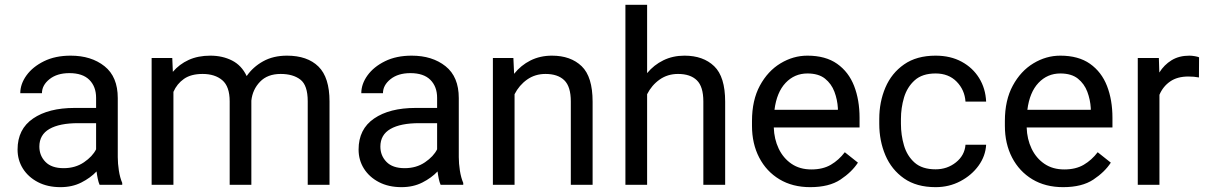

<svg xmlns="http://www.w3.org/2000/svg" viewBox="-20 -770 5031 800"><path d="M395 0Q390.6 -9.8 387.5 -24.7Q384.3 -39.6 382.3 -55.7Q356.9 -28.8 318.8 -9.5Q280.8 9.8 231.9 9.8Q178.2 9.8 137.9 -11.2Q97.7 -32.2 75.4 -67.6Q53.2 -103 53.2 -147Q53.2 -231.9 117.7 -276.1Q182.1 -320.3 291 -320.3H380.4V-362.3Q380.4 -409.2 352.3 -437.3Q324.2 -465.3 269 -465.3Q217.8 -465.3 186.3 -440.2Q154.8 -415 154.8 -381.8H64.5Q64.5 -419.9 90.3 -455.8Q116.2 -491.7 163.3 -514.9Q210.4 -538.1 274.4 -538.1Q360.4 -538.1 415.5 -494.1Q470.7 -450.2 470.7 -361.3V-115.2Q470.7 -88.9 475.3 -59.1Q480 -29.3 489.3 -7.8V0ZM245.1 -69.3Q293.9 -69.3 329.8 -93.8Q365.7 -118.2 380.4 -147.9V-256.8H305.7Q228 -256.8 186 -232.7Q144 -208.5 144 -159.2Q144 -121.6 169.4 -95.5Q194.8 -69.3 245.1 -69.3Z M824.2 -461.9Q775.9 -461.9 746.6 -441.4Q717.3 -420.9 702.6 -387.2V0H611.8V-528.3H697.8L700.2 -470.7Q727.1 -502.4 766.1 -520.3Q805.2 -538.1 856.4 -538.1Q907.2 -538.1 947 -517.8Q986.8 -497.6 1007.8 -453.1Q1034.2 -491.2 1076.4 -514.6Q1118.7 -538.1 1175.8 -538.1Q1260.7 -538.1 1306.9 -492.7Q1353 -447.3 1353 -347.2V0H1262.2V-348.1Q1262.2 -414.6 1231.7 -438.2Q1201.2 -461.9 1149.4 -461.9Q1094.7 -461.9 1063.5 -429.4Q1032.2 -397 1027.3 -350.6V0H937V-347.7Q937 -409.7 906.2 -435.8Q875.5 -461.9 824.2 -461.9Z M1815.9 0Q1811.5 -9.8 1808.3 -24.7Q1805.2 -39.6 1803.2 -55.7Q1777.8 -28.8 1739.7 -9.5Q1701.7 9.8 1652.8 9.8Q1599.1 9.8 1558.8 -11.2Q1518.6 -32.2 1496.3 -67.6Q1474.1 -103 1474.1 -147Q1474.1 -231.9 1538.6 -276.1Q1603 -320.3 1711.9 -320.3H1801.3V-362.3Q1801.3 -409.2 1773.2 -437.3Q1745.1 -465.3 1689.9 -465.3Q1638.7 -465.3 1607.2 -440.2Q1575.7 -415 1575.7 -381.8H1485.4Q1485.4 -419.9 1511.2 -455.8Q1537.1 -491.7 1584.2 -514.9Q1631.3 -538.1 1695.3 -538.1Q1781.2 -538.1 1836.4 -494.1Q1891.6 -450.2 1891.6 -361.3V-115.2Q1891.6 -88.9 1896.2 -59.1Q1900.9 -29.3 1910.2 -7.8V0ZM1666 -69.3Q1714.8 -69.3 1750.7 -93.8Q1786.6 -118.2 1801.3 -147.9V-256.8H1726.6Q1648.9 -256.8 1606.9 -232.7Q1564.9 -208.5 1564.9 -159.2Q1564.9 -121.6 1590.3 -95.5Q1615.7 -69.3 1666 -69.3Z M2252.9 -461.9Q2209.5 -461.9 2176.3 -438.5Q2143.1 -415 2124 -377.4V0H2033.7V-528.3H2119.1L2122.1 -462.4Q2150.4 -498 2190.4 -518.1Q2230.5 -538.1 2279.8 -538.1Q2357.9 -538.1 2403.6 -494.1Q2449.2 -450.2 2449.2 -346.2V0H2358.4V-347.2Q2358.4 -409.2 2331.3 -435.5Q2304.2 -461.9 2252.9 -461.9Z M2676.3 -750V-465.3Q2704.6 -499.5 2744.1 -518.8Q2783.7 -538.1 2832 -538.1Q2910.2 -538.1 2955.8 -494.1Q3001.5 -450.2 3001.5 -346.2V0H2910.6V-347.2Q2910.6 -409.2 2883.5 -435.5Q2856.4 -461.9 2805.2 -461.9Q2761.7 -461.9 2728.5 -438.5Q2695.3 -415 2676.3 -377.4V0H2585.9V-750Z M3356 9.8Q3282.2 9.8 3227.8 -22.9Q3173.3 -55.7 3143.3 -113.5Q3113.3 -171.4 3113.3 -245.6V-266.1Q3113.3 -352.5 3146.2 -413.3Q3179.2 -474.1 3232.2 -506.1Q3285.2 -538.1 3344.2 -538.1Q3419.9 -538.1 3468 -504.2Q3516.1 -470.2 3538.8 -411.9Q3561.5 -353.5 3561.5 -279.3V-238.8H3204.1Q3205.6 -190.4 3224.6 -150.6Q3243.7 -110.8 3278.1 -87.4Q3312.5 -64 3360.8 -64Q3408.7 -64 3441.9 -83.5Q3475.1 -103 3500 -135.7L3554.7 -92.3Q3529.3 -53.2 3481.9 -21.7Q3434.6 9.8 3356 9.8ZM3344.2 -463.9Q3290.5 -463.9 3253.4 -424.8Q3216.3 -385.7 3207 -312.5H3471.2V-319.3Q3469.2 -354.5 3456.8 -387.7Q3444.3 -420.9 3417.5 -442.4Q3390.6 -463.9 3344.2 -463.9Z M3878.4 -64.5Q3926.8 -64.5 3963.1 -93.5Q3999.5 -122.6 4002.9 -167H4088.9Q4086.4 -120.1 4057.4 -79.8Q4028.3 -39.6 3981.4 -14.9Q3934.6 9.8 3878.4 9.8Q3798.8 9.8 3746.8 -26.6Q3694.8 -63 3669.2 -123Q3643.6 -183.1 3643.6 -253.9V-274.4Q3643.6 -345.2 3669.2 -405.3Q3694.8 -465.3 3747.1 -501.7Q3799.3 -538.1 3878.4 -538.1Q3940.4 -538.1 3986.8 -512.9Q4033.2 -487.8 4059.8 -444.6Q4086.4 -401.4 4088.9 -346.7H4002.9Q3999.5 -395.5 3966.1 -429.7Q3932.6 -463.9 3878.4 -463.9Q3822.8 -463.9 3791.3 -435.5Q3759.8 -407.2 3746.8 -363.8Q3733.9 -320.3 3733.9 -274.4V-253.9Q3733.9 -207.5 3746.6 -164.1Q3759.3 -120.6 3790.8 -92.5Q3822.3 -64.5 3878.4 -64.5Z M4409.7 9.8Q4335.9 9.8 4281.5 -22.9Q4227.1 -55.7 4197 -113.5Q4167 -171.4 4167 -245.6V-266.1Q4167 -352.5 4200 -413.3Q4232.9 -474.1 4285.9 -506.1Q4338.9 -538.1 4397.9 -538.1Q4473.6 -538.1 4521.7 -504.2Q4569.8 -470.2 4592.5 -411.9Q4615.2 -353.5 4615.2 -279.3V-238.8H4257.8Q4259.3 -190.4 4278.3 -150.6Q4297.4 -110.8 4331.8 -87.4Q4366.2 -64 4414.6 -64Q4462.4 -64 4495.6 -83.5Q4528.8 -103 4553.7 -135.7L4608.4 -92.3Q4583 -53.2 4535.6 -21.7Q4488.3 9.8 4409.7 9.8ZM4397.9 -463.9Q4344.2 -463.9 4307.1 -424.8Q4270 -385.7 4260.7 -312.5H4524.9V-319.3Q4522.9 -354.5 4510.5 -387.7Q4498 -420.9 4471.2 -442.4Q4444.3 -463.9 4397.9 -463.9Z M4976.1 -531.2 4975.6 -447.3Q4955.6 -451.2 4931.6 -451.2Q4885.3 -451.2 4855.5 -430.4Q4825.7 -409.7 4811 -375V0H4720.7V-528.3H4808.6L4810.5 -467.8Q4830.6 -500 4861.6 -519Q4892.6 -538.1 4936 -538.1Q4945.8 -538.1 4958.5 -535.9Q4971.2 -533.7 4976.1 -531.2Z"/></svg>

Font: Vazirmatn RD UI
Style: Regular
Weight: 400
Designer: Saber Rastikerdar
Foundry: Saber Rastikerdar
Version: Version 33.003